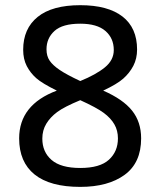

<svg xmlns="http://www.w3.org/2000/svg" viewBox="-20 -710 620 744"><path d="M526.9 -173.8Q526.9 -79.1 462.9 -32.5Q398.9 14.2 291 14.2Q173.8 14.2 114 -33.9Q54.2 -82 54.2 -173.8Q54.2 -304.2 200.2 -358.9Q143.6 -386.7 120.6 -407Q97.7 -427.2 83.7 -454.1Q69.8 -481 69.8 -517.1Q69.8 -599.1 126 -644.5Q182.1 -689.9 291 -689.9Q397.9 -689.9 454.6 -646Q511.2 -602.1 511.2 -518.1Q511.2 -482.9 496.6 -454.8Q481.9 -426.8 457.5 -405.3Q433.1 -383.8 379.9 -358.9Q457 -325.2 491.9 -281.2Q526.9 -237.3 526.9 -173.8ZM420.9 -516.1Q420.9 -562 388.4 -590.1Q356 -618.2 291 -618.2Q222.2 -618.2 191.2 -590.1Q160.2 -562 160.2 -519Q160.2 -492.7 172.4 -474.9Q184.6 -457 211.2 -439Q237.8 -420.9 291 -396Q352.1 -420.9 386.5 -449Q420.9 -477.1 420.9 -516.1ZM437 -173.8Q437 -204.1 423.3 -228Q409.7 -252 382.1 -272.5Q354.5 -293 291 -321.8Q228.5 -295.9 201.7 -275.9Q174.8 -255.9 159.4 -230.5Q144 -205.1 144 -172.9Q144 -121.1 179.9 -90.1Q215.8 -59.1 291 -59.1Q367.2 -59.1 402.1 -91.1Q437 -123 437 -173.8Z"/></svg>

Font: ClearSansRegular
Style: Regular
Weight: 400
Foundry: Intel Corporation
Version: Version 1.00